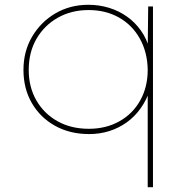

<svg xmlns="http://www.w3.org/2000/svg" viewBox="-20 -552 790 802"><path d="M597 230V-176L607 -178Q592 -134 567.5 -99.5Q543 -65 509.5 -41Q476 -17 436.5 -4.5Q397 8 352 8Q272 8 210 -26.5Q148 -61 113 -121.5Q78 -182 78 -260Q78 -338 114.5 -399.5Q151 -461 212 -496.5Q273 -532 349 -532Q394 -532 435 -519.5Q476 -507 510 -483Q544 -459 568.5 -424.5Q593 -390 605 -346L597 -349L599 -525H619V230ZM351 -14Q423 -14 479 -45.5Q535 -77 566 -133Q597 -189 597 -260Q596 -333 564.5 -390Q533 -447 477.5 -478.5Q422 -510 350 -510Q278 -510 221.5 -478Q165 -446 132.5 -390Q100 -334 100 -260Q100 -188 132 -132.5Q164 -77 220.5 -45.5Q277 -14 351 -14Z"/></svg>

Font: Lexend Exa Thin
Style: Regular
Weight: 250
Designer: Bonnie Shaver-Troup, Thomas Jockin
Foundry: Lexend
Version: Version 1.007